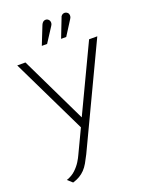

<svg xmlns="http://www.w3.org/2000/svg" viewBox="-164 -964 812 1057"><g transform="rotate(-20 242.0 -436.0)"><path d="M257 -840Q262 -847 263 -854.5Q264 -862 261 -869Q258 -876 251 -880Q244 -884 236.5 -883Q229 -882 223.5 -877Q218 -872 214 -863L171 -755H202ZM368 -840Q373 -847 374 -854.5Q375 -862 372.5 -869Q370 -876 362 -880Q355 -884 347.5 -883Q340 -882 334 -877Q328 -872 326 -863L284 -755H314ZM428 -700 243 -310 55 -700H7L220 -260L154 -121Q148 -107 135 -86Q122 -65 101 -45Q80 -25 48 -14L76 11Q99 4 116 -6Q133 -16 147 -30.5Q161 -45 172.5 -65Q184 -85 197 -111L476 -700Z"/></g></svg>

Font: Advent Pro Light
Style: Regular
Weight: 300
Version: Version 3.000